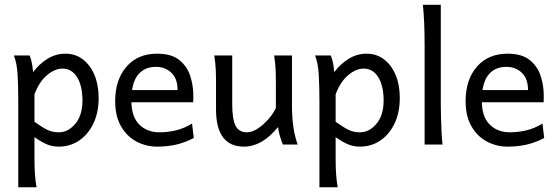

<svg xmlns="http://www.w3.org/2000/svg" viewBox="-20 -606 2338 805"><path d="M56.6 179.2V-177.2Q56.6 -245.6 53.7 -293.9Q50.8 -342.3 38.1 -373.5H104Q108.4 -364.3 112.5 -346.7Q116.7 -329.1 118.7 -303.7Q144.5 -337.9 179.2 -359.4Q213.9 -380.9 254.4 -380.9Q296.4 -380.9 327.6 -356.9Q358.9 -333 376.2 -291.3Q393.6 -249.5 393.6 -195.8Q393.6 -133.3 371.1 -87.2Q348.6 -41 310.8 -16.1Q272.9 8.8 227.1 8.8Q197.3 8.8 173.8 -2Q150.4 -12.7 124.5 -30.8V54.7Q124.5 98.6 126.7 127.2Q128.9 155.8 133.3 179.2ZM227.1 -51.3Q265.6 -51.3 295.7 -86.9Q325.7 -122.6 325.7 -184.6Q325.7 -245.6 303.5 -282Q281.2 -318.4 241.7 -318.4Q210 -318.4 177.2 -291Q144.5 -263.7 124.5 -210.4V-95.2Q162.1 -68.8 181.9 -60.1Q201.7 -51.3 227.1 -51.3Z M638.7 8.8Q592.3 8.8 552 -12.7Q511.7 -34.2 487.3 -76.7Q462.9 -119.1 462.9 -181.2Q462.9 -272 510.3 -326.4Q557.6 -380.9 638.7 -380.9Q699.2 -380.9 731.9 -354.2Q764.6 -327.6 777.6 -287.6Q790.5 -247.6 790.5 -206.1Q790.5 -201.2 790.5 -191.9Q790.5 -182.6 790 -177.2H517.6V-228.5H724.6Q724.6 -275.9 698.7 -300.8Q672.9 -325.7 633.3 -325.7Q585 -325.7 557.9 -291.5Q530.8 -257.3 530.8 -184.6Q530.8 -116.7 563.7 -84Q596.7 -51.3 647.9 -51.3Q683.1 -51.3 717.3 -59.3Q751.5 -67.4 785.2 -87.9L792.5 -27.3Q753.4 -7.3 717 0.7Q680.7 8.8 638.7 8.8Z M1002.9 8.8Q885.7 8.8 885.7 -147.9Q885.7 -150.9 885.7 -166.5Q885.7 -182.1 885.7 -202.1Q885.7 -222.2 885.7 -237.8Q885.7 -253.4 885.7 -256.3Q885.7 -291 884.5 -315.9Q883.3 -340.8 878.4 -373.5H953.6Q953.6 -373.5 953.6 -349.6Q953.6 -325.7 953.6 -290.8Q953.6 -255.9 953.6 -222.4Q953.6 -189 953.6 -169.9Q953.6 -107.9 967.3 -79.6Q981 -51.3 1015.6 -51.3Q1037.6 -51.3 1061.8 -67.6Q1085.9 -84 1106.4 -107.7Q1127 -131.3 1136.7 -153.8V-256.3Q1136.7 -292.5 1135.5 -316.2Q1134.3 -339.8 1129.4 -373.5H1204.1Q1204.1 -373.5 1204.1 -351.6Q1204.1 -329.6 1204.1 -295.9Q1204.1 -262.2 1204.1 -226.8Q1204.1 -191.4 1204.1 -164.6Q1204.1 -111.3 1210.4 -71Q1216.8 -30.8 1228 0H1166Q1160.6 -12.7 1154.5 -32.5Q1148.4 -52.2 1145.5 -73.2Q1079.1 8.8 1002.9 8.8Z M1319.3 179.2V-177.2Q1319.3 -245.6 1316.4 -293.9Q1313.5 -342.3 1300.8 -373.5H1366.7Q1371.1 -364.3 1375.2 -346.7Q1379.4 -329.1 1381.3 -303.7Q1407.2 -337.9 1441.9 -359.4Q1476.6 -380.9 1517.1 -380.9Q1559.1 -380.9 1590.3 -356.9Q1621.6 -333 1638.9 -291.3Q1656.2 -249.5 1656.2 -195.8Q1656.2 -133.3 1633.8 -87.2Q1611.3 -41 1573.5 -16.1Q1535.6 8.8 1489.7 8.8Q1460 8.8 1436.5 -2Q1413.1 -12.7 1387.2 -30.8V54.7Q1387.2 98.6 1389.4 127.2Q1391.6 155.8 1396 179.2ZM1489.7 -51.3Q1528.3 -51.3 1558.3 -86.9Q1588.4 -122.6 1588.4 -184.6Q1588.4 -245.6 1566.2 -282Q1543.9 -318.4 1504.4 -318.4Q1472.7 -318.4 1439.9 -291Q1407.2 -263.7 1387.2 -210.4V-95.2Q1424.8 -68.8 1444.6 -60.1Q1464.4 -51.3 1489.7 -51.3Z M1760.3 0V-413.6Q1760.3 -522.5 1752.9 -585.9H1828.1V-173.8Q1828.1 -150.4 1828.9 -116.9Q1829.6 -83.5 1831.3 -51.8Q1833 -20 1835.4 0Z M2107.9 8.8Q2061.5 8.8 2021.2 -12.7Q1981 -34.2 1956.5 -76.7Q1932.1 -119.1 1932.1 -181.2Q1932.1 -272 1979.5 -326.4Q2026.9 -380.9 2107.9 -380.9Q2168.5 -380.9 2201.2 -354.2Q2233.9 -327.6 2246.8 -287.6Q2259.8 -247.6 2259.8 -206.1Q2259.8 -201.2 2259.8 -191.9Q2259.8 -182.6 2259.3 -177.2H1986.8V-228.5H2193.8Q2193.8 -275.9 2168 -300.8Q2142.1 -325.7 2102.5 -325.7Q2054.2 -325.7 2027.1 -291.5Q2000 -257.3 2000 -184.6Q2000 -116.7 2033 -84Q2065.9 -51.3 2117.2 -51.3Q2152.3 -51.3 2186.5 -59.3Q2220.7 -67.4 2254.4 -87.9L2261.7 -27.3Q2222.7 -7.3 2186.3 0.7Q2149.9 8.8 2107.9 8.8Z"/></svg>

Font: Harmattan
Style: Regular
Weight: 400
Designer: George W. Nuss III and SIL International
Foundry: SIL International
Version: Version 4.000